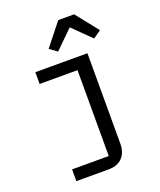

<svg xmlns="http://www.w3.org/2000/svg" viewBox="-172 -875 984 1181"><g transform="rotate(-20 320.0 -284.5)"><path d="M120 123H360V-439H112V-516H453V76Q453 132 422 166Q391 200 331 200H120ZM458 -769 574 -623 523 -587 405 -703 287 -587 238 -623 354 -769Z"/></g></svg>

Font: Writer
Style: Regular
Weight: 400
Monospace: yes
Designer: Mike Abbink, Paul van der Laan, Pieter van Rosmalen
Foundry: Bold Monday
Version: Version 2.001 2020